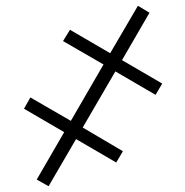

<svg xmlns="http://www.w3.org/2000/svg" viewBox="-20 -647 640 664"><path d="M148 -3 107 -26 202 -190 63 -271 85 -310 225 -229 338 -424 198 -505 222 -544 361 -463 457 -627 497 -603 402 -439 541 -358 518 -319 379 -400 266 -206 405 -124 382 -85 243 -166Z"/></svg>

Font: Noto Sans Mono Light
Style: Regular
Weight: 300
Designer: Monotype Design Team
Foundry: Monotype Imaging Inc.
Version: Version 2.014; ttfautohint (v1.8.4.7-5d5b)